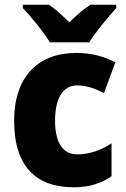

<svg xmlns="http://www.w3.org/2000/svg" viewBox="-20 -786 535 816"><path d="M192 -606H359C386 -650 442 -716 474 -752V-766H365C334 -747 307 -723 275 -691C243 -722 218 -745 188 -766H77V-752C111 -717 167 -648 192 -606ZM293 10C360 10 411 -7 454 -37V-177C409 -147 359 -130 309 -130C250 -130 214 -174 214 -274C214 -372 250 -423 307 -423C346 -423 381 -411 422 -391L470 -521C423 -546 368 -561 304 -561C143 -561 40 -461 40 -273C40 -77 135 10 293 10Z"/></svg>

Font: Noto Sans Bengali SemiCondensed ExtraBold
Style: Regular
Weight: 800
Width: 4
Designer: Joana Ranito - Universal Thirst; Jelle Bosma - Monotype Design Team
Foundry: Universal Thirst ehf.
Version: Version 3.000